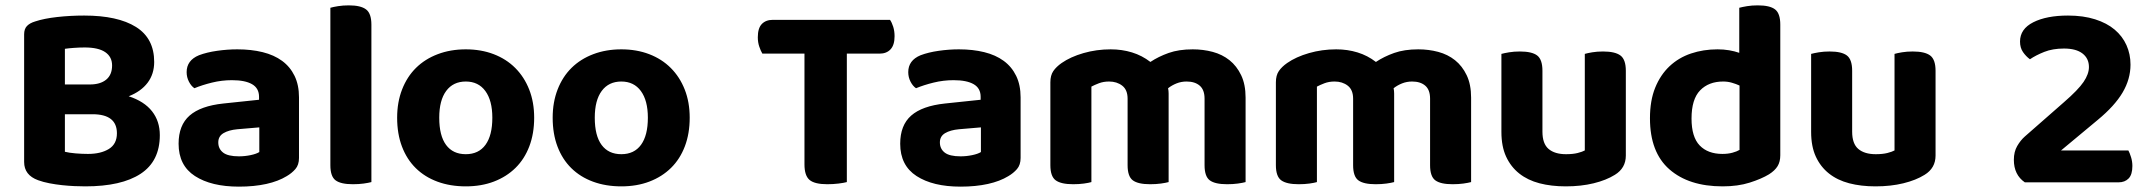

<svg xmlns="http://www.w3.org/2000/svg" viewBox="-20 -680 8013 716"><path d="M555 -449Q555 -404 530.5 -371.5Q506 -339 460 -321Q518 -302 547 -265Q576 -228 576 -176Q576 -79 504.5 -32Q433 15 298 15Q280 15 257.5 14Q235 13 211.5 10.5Q188 8 164.5 3.5Q141 -1 122 -8Q70 -27 70 -76V-552Q70 -572 80.5 -583Q91 -594 111 -600Q144 -611 193 -616.5Q242 -622 294 -622Q419 -622 487 -579.5Q555 -537 555 -449ZM416 -183Q416 -254 325 -254H222V-114Q238 -110 262 -108Q286 -106 308 -106Q356 -106 386 -124.5Q416 -143 416 -183ZM222 -365H315Q354 -365 376 -383Q398 -401 398 -436Q398 -468 372.5 -485.5Q347 -503 296 -503Q277 -503 256 -501.5Q235 -500 222 -498Z M871 -97Q893 -97 914.5 -101.5Q936 -106 947 -113V-205L865 -198Q833 -195 813.5 -183.5Q794 -172 794 -149Q794 -125 812 -111Q830 -97 871 -97ZM865 -496Q917 -496 959.5 -485.5Q1002 -475 1032 -453Q1062 -431 1078.5 -397Q1095 -363 1095 -317V-91Q1095 -65 1081.5 -49.5Q1068 -34 1049 -23Q1018 -4 973 6Q928 16 871 16Q768 16 707 -23.5Q646 -63 646 -144Q646 -213 687 -249Q728 -285 813 -294L946 -308V-319Q946 -351 920 -366Q894 -381 845 -381Q807 -381 770.5 -372Q734 -363 705 -351Q693 -359 684.5 -375.5Q676 -392 676 -411Q676 -455 722 -474Q751 -485 789.5 -490.5Q828 -496 865 -496Z M1296 7Q1251 7 1231.5 -7.5Q1212 -22 1212 -64V-651Q1222 -654 1240.5 -657Q1259 -660 1281 -660Q1325 -660 1345 -645Q1365 -630 1365 -588V-1Q1354 2 1336 4.5Q1318 7 1296 7Z M1972 -241Q1972 -182 1954 -134.5Q1936 -87 1902.5 -54Q1869 -21 1822 -3Q1775 15 1717 15Q1659 15 1611.5 -2.5Q1564 -20 1530.5 -53Q1497 -86 1479 -133.5Q1461 -181 1461 -241Q1461 -299 1479.5 -346.5Q1498 -394 1531.5 -427Q1565 -460 1612.5 -478Q1660 -496 1717 -496Q1774 -496 1821 -478Q1868 -460 1901.5 -426.5Q1935 -393 1953.5 -346Q1972 -299 1972 -241ZM1717 -376Q1670 -376 1644 -341Q1618 -306 1618 -241Q1618 -174 1643.5 -139.5Q1669 -105 1717 -105Q1765 -105 1790.5 -140Q1816 -175 1816 -241Q1816 -305 1790 -340.5Q1764 -376 1717 -376Z M2552 -241Q2552 -182 2534 -134.5Q2516 -87 2482.5 -54Q2449 -21 2402 -3Q2355 15 2297 15Q2239 15 2191.5 -2.5Q2144 -20 2110.5 -53Q2077 -86 2059 -133.5Q2041 -181 2041 -241Q2041 -299 2059.5 -346.5Q2078 -394 2111.5 -427Q2145 -460 2192.5 -478Q2240 -496 2297 -496Q2354 -496 2401 -478Q2448 -460 2481.5 -426.5Q2515 -393 2533.5 -346Q2552 -299 2552 -241ZM2297 -376Q2250 -376 2224 -341Q2198 -306 2198 -241Q2198 -174 2223.5 -139.5Q2249 -105 2297 -105Q2345 -105 2370.5 -140Q2396 -175 2396 -241Q2396 -305 2370 -340.5Q2344 -376 2297 -376Z M3138 -480V-1Q3127 2 3107 4.5Q3087 7 3065 7Q3018 7 2999 -9Q2980 -25 2980 -67V-480H2823Q2817 -490 2811.5 -506Q2806 -522 2806 -541Q2806 -575 2821 -590.5Q2836 -606 2862 -606H3299Q3306 -596 3311 -580Q3316 -564 3316 -545Q3316 -512 3301 -496Q3286 -480 3260 -480Z M3562 -97Q3584 -97 3605.5 -101.5Q3627 -106 3638 -113V-205L3556 -198Q3524 -195 3504.5 -183.5Q3485 -172 3485 -149Q3485 -125 3503 -111Q3521 -97 3562 -97ZM3556 -496Q3608 -496 3650.5 -485.5Q3693 -475 3723 -453Q3753 -431 3769.5 -397Q3786 -363 3786 -317V-91Q3786 -65 3772.5 -49.5Q3759 -34 3740 -23Q3709 -4 3664 6Q3619 16 3562 16Q3459 16 3398 -23.5Q3337 -63 3337 -144Q3337 -213 3378 -249Q3419 -285 3504 -294L3637 -308V-319Q3637 -351 3611 -366Q3585 -381 3536 -381Q3498 -381 3461.5 -372Q3425 -363 3396 -351Q3384 -359 3375.5 -375.5Q3367 -392 3367 -411Q3367 -455 3413 -474Q3442 -485 3480.5 -490.5Q3519 -496 3556 -496Z M4625 -1Q4614 2 4596 4.5Q4578 7 4556 7Q4511 7 4491.5 -7.5Q4472 -22 4472 -64V-312Q4472 -345 4454 -360.5Q4436 -376 4405 -376Q4385 -376 4367.5 -369Q4350 -362 4336 -351Q4337 -346 4337.5 -341Q4338 -336 4338 -331V-1Q4327 2 4309 4.5Q4291 7 4269 7Q4224 7 4204.5 -7.5Q4185 -22 4185 -64V-312Q4185 -345 4165 -360.5Q4145 -376 4116 -376Q4095 -376 4078 -369.5Q4061 -363 4050 -357V-1Q4040 2 4022 4.5Q4004 7 3982 7Q3937 7 3917 -7.5Q3897 -22 3897 -64V-373Q3897 -399 3908 -415Q3919 -431 3939 -445Q3972 -468 4020.5 -482Q4069 -496 4122 -496Q4164 -496 4201.5 -484.5Q4239 -473 4270 -449Q4300 -469 4338 -482.5Q4376 -496 4428 -496Q4467 -496 4502.5 -486.5Q4538 -477 4565 -455.5Q4592 -434 4608.5 -399.5Q4625 -365 4625 -316Z M5466 -1Q5455 2 5437 4.5Q5419 7 5397 7Q5352 7 5332.5 -7.5Q5313 -22 5313 -64V-312Q5313 -345 5295 -360.5Q5277 -376 5246 -376Q5226 -376 5208.5 -369Q5191 -362 5177 -351Q5178 -346 5178.5 -341Q5179 -336 5179 -331V-1Q5168 2 5150 4.5Q5132 7 5110 7Q5065 7 5045.5 -7.5Q5026 -22 5026 -64V-312Q5026 -345 5006 -360.5Q4986 -376 4957 -376Q4936 -376 4919 -369.5Q4902 -363 4891 -357V-1Q4881 2 4863 4.5Q4845 7 4823 7Q4778 7 4758 -7.5Q4738 -22 4738 -64V-373Q4738 -399 4749 -415Q4760 -431 4780 -445Q4813 -468 4861.5 -482Q4910 -496 4963 -496Q5005 -496 5042.5 -484.5Q5080 -473 5111 -449Q5141 -469 5179 -482.5Q5217 -496 5269 -496Q5308 -496 5343.5 -486.5Q5379 -477 5406 -455.5Q5433 -434 5449.5 -399.5Q5466 -365 5466 -316Z M6043 -100Q6043 -53 6002 -28Q5970 -8 5923 3.5Q5876 15 5819 15Q5765 15 5721 3.5Q5677 -8 5645.5 -33Q5614 -58 5596.5 -96Q5579 -134 5579 -188V-479Q5590 -482 5608 -485Q5626 -488 5648 -488Q5693 -488 5712.5 -473Q5732 -458 5732 -416V-189Q5732 -144 5755 -124.5Q5778 -105 5820 -105Q5846 -105 5863.5 -109.5Q5881 -114 5890 -119V-479Q5900 -482 5918 -485Q5936 -488 5958 -488Q6003 -488 6023 -473Q6043 -458 6043 -416V-100Z M6385 -496Q6408 -496 6428.5 -492.5Q6449 -489 6466 -483V-651Q6477 -654 6495 -657Q6513 -660 6535 -660Q6580 -660 6599.5 -645Q6619 -630 6619 -588V-101Q6619 -77 6609 -60.5Q6599 -44 6577 -30Q6549 -13 6505 1Q6461 15 6404 15Q6278 15 6205.5 -48.5Q6133 -112 6133 -239Q6133 -305 6152.5 -353Q6172 -401 6206 -433Q6240 -465 6286 -480.5Q6332 -496 6385 -496ZM6467 -361Q6454 -367 6438.5 -371.5Q6423 -376 6406 -376Q6352 -376 6320 -343Q6288 -310 6288 -238Q6288 -169 6318.5 -137.5Q6349 -106 6403 -106Q6424 -106 6440.5 -110.5Q6457 -115 6467 -121Z M7198 -100Q7198 -53 7157 -28Q7125 -8 7078 3.5Q7031 15 6974 15Q6920 15 6876 3.5Q6832 -8 6800.5 -33Q6769 -58 6751.5 -96Q6734 -134 6734 -188V-479Q6745 -482 6763 -485Q6781 -488 6803 -488Q6848 -488 6867.5 -473Q6887 -458 6887 -416V-189Q6887 -144 6910 -124.5Q6933 -105 6975 -105Q7001 -105 7018.5 -109.5Q7036 -114 7045 -119V-479Q7055 -482 7073 -485Q7091 -488 7113 -488Q7158 -488 7178 -473Q7198 -458 7198 -416V-100Z M7513 -525Q7513 -572 7562.5 -597Q7612 -622 7692 -622Q7749 -622 7793 -608Q7837 -594 7866 -569.5Q7895 -545 7910 -511.5Q7925 -478 7925 -439Q7925 -385 7895.5 -335Q7866 -285 7803 -233L7666 -119H7917Q7922 -110 7927 -94Q7932 -78 7932 -61Q7932 -29 7918 -14.5Q7904 0 7880 0H7531Q7490 -28 7490 -84Q7490 -114 7502.5 -135.5Q7515 -157 7531 -171L7677 -299Q7730 -345 7750 -374.5Q7770 -404 7770 -430Q7770 -462 7746 -480.5Q7722 -499 7677 -499Q7635 -499 7603.5 -486.5Q7572 -474 7550 -459Q7535 -470 7524 -486Q7513 -502 7513 -525Z"/></svg>

Font: Baloo Tammudu 2
Style: Bold
Weight: 700
Designer: Maithili Shingre, Omkar Shende and Ek Type
Foundry: Ek Type
Version: Version 1.640;hotconv 1.0.111;makeotfexe 2.5.65597; ttfautoh